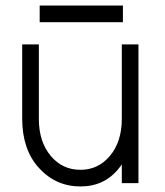

<svg xmlns="http://www.w3.org/2000/svg" viewBox="-20 -660 593 692"><path d="M60 -500V-232Q60 -177 75 -132.5Q90 -88 120 -55Q181 12 270 12Q357 12 409 -54Q411 -57 414 -60.5Q417 -64 419 -68V0H479V-500H419V-232Q419 -149 376 -98Q334 -48 270 -48Q205 -48 163 -98Q120 -149 120 -232V-500ZM123 -580H423V-640H123Z"/></svg>

Font: Unageo
Style: Light
Weight: 300
Designer: Richard Sepsi
Foundry: Richard Sepsi
Version: Version 2.000